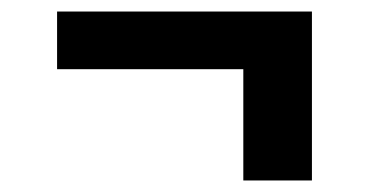

<svg xmlns="http://www.w3.org/2000/svg" viewBox="-20 -410 640 333"><path d="M521 -97H402V-290H79V-390H521Z"/></svg>

Font: Iosevka Extrabold Extended
Style: Regular
Weight: 800
Width: 7
Monospace: yes
Designer: Belleve Invis
Foundry: Belleve Invis
Version: Version 32.5.0; ttfautohint (v1.8.4)